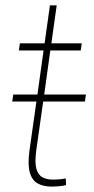

<svg xmlns="http://www.w3.org/2000/svg" viewBox="-20 -691 353 721"><path d="M298.8 -309.6H142.1L116.2 -126.5Q109.9 -80.1 116.9 -56.4Q124 -32.7 140.4 -24.7Q156.7 -16.6 176.8 -16.6Q205.6 -16.6 227.1 -21L228 3.9Q216.8 7.3 200.7 8.5Q184.6 9.8 174.8 9.8Q142.6 9.8 121.3 -2.2Q100.1 -14.2 91.8 -43.9Q83.5 -73.7 90.8 -126.5L116.7 -309.6H25.9L29.8 -335.9H120.6L143.6 -501.5H50.8L54.7 -528.3H147.5L167.5 -670.9H192.9L172.9 -528.3H287.1L283.2 -501.5H168.9L146 -335.9H302.7Z"/></svg>

Font: Robert Sans Thin
Style: Italic
Weight: 100
Italic angle: -8°
Designer: Christian Robertson (extended by Adam Twardoch)
Foundry: Google
Version: Version 12.135;April 2, 2019;FontCreator 11.5.0.2425 64-bit;